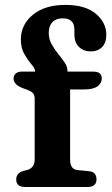

<svg xmlns="http://www.w3.org/2000/svg" viewBox="-20 -744 444 764"><path d="M259 -109.5Q259 -70.5 287.5 -67.5L335.5 -62.5Q350.5 -61 357.2 -52.2Q364 -43.5 364 -30.5Q364 0 329 0H79.5Q44.5 0 44.5 -30Q44.5 -55 73 -64L89.5 -68Q102.5 -72 110.2 -81.8Q118 -91.5 118 -111V-351.5Q118 -365 111.8 -372.5Q105.5 -380 87.5 -387L72.5 -392.5Q34 -407 34 -431Q34 -443.5 42.5 -451.2Q51 -459 65.5 -459H120Q119.5 -471.5 105.2 -488Q91 -504.5 77 -528.5Q63 -552.5 63 -587Q63 -645.5 110.5 -685Q158 -724.5 240.5 -724.5Q319 -724.5 361 -689.5Q403 -654.5 403 -605.5Q403 -573.5 386 -556.5Q369 -539.5 342 -539.5Q312 -539.5 294 -557.5Q276 -575.5 276 -606V-626.5Q276 -671 229.5 -671Q203 -671 188.5 -655.8Q174 -640.5 174 -613.5Q174 -589 185.2 -568.5Q196.5 -548 211.2 -530Q226 -512 237.2 -495.2Q248.5 -478.5 248.5 -462V-459H351.5Q385 -459 385 -432Q385 -413 368 -400.5Q351 -388 313 -388H259Z"/></svg>

Font: Fraunces 9pt S100 SemiBold
Style: Regular
Weight: 600
Version: Version 1.000; ttfautohint (v1.8.3)